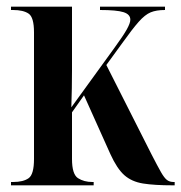

<svg xmlns="http://www.w3.org/2000/svg" viewBox="-20 -556 544 576"><path d="M13 0V-10H19Q50 -10 66 -21.5Q82 -33 82 -79V-459Q82 -504 66 -515Q50 -526 19 -526H13V-536H196V-345Q196 -321 195.5 -291Q195 -261 194 -234L323 -412Q350 -449 360.5 -468Q371 -487 371 -497Q371 -513 350.5 -519.5Q330 -526 280 -526V-536H475V-526Q449 -526 432 -519Q415 -512 396 -490.5Q377 -469 347 -427L299 -361L435 -92Q453 -57 463 -39.5Q473 -22 481 -16Q489 -10 501 -10H504V0H499Q443 0 409 -5.5Q375 -11 353 -30.5Q331 -50 311 -94L232 -270L196 -219V-79Q196 -33 214 -21.5Q232 -10 257 -10H261V0Z"/></svg>

Font: Noto Serif Display ExtraCondensed SemiBold
Style: Regular
Weight: 600
Width: 2
Designer: Monotype Design Team
Foundry: Monotype Imaging Inc.
Version: Version 2.009